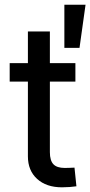

<svg xmlns="http://www.w3.org/2000/svg" viewBox="-20 -800 387 823"><path d="M303.2 -529.3V-450.2H21.5V-529.3ZM99.6 -665H193.8V-147.9Q193.8 -111.8 209 -95.9Q224.1 -80.1 257.8 -80.1Q268.1 -80.1 278.6 -80.6Q289.1 -81.1 299.3 -81.5L307.6 -1.5Q294.4 0.5 278.3 1.7Q262.2 2.9 245.6 2.9Q178.7 2.9 139.2 -33Q99.6 -68.8 99.6 -129.9ZM255.9 -594.7V-779.8H346.7L320.8 -594.7Z"/></svg>

Font: Inter Cardless Tabular
Style: Regular
Weight: 400
Designer: Rasmus Andersson
Foundry: rsms
Version: Version 4.000;git-4fc901f